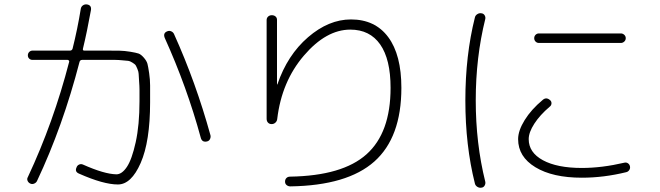

<svg xmlns="http://www.w3.org/2000/svg" viewBox="-20 -823 3040 885"><path d="M108.4 -6.8Q226.6 -258.8 298.8 -538.1Q299.8 -541 297.4 -543.9Q294.9 -546.9 292 -546.9H129.9Q121.1 -546.9 114.7 -552.7Q108.4 -558.6 108.4 -567.9Q108.4 -577.1 114.7 -583.5Q121.1 -589.8 129.9 -589.8H302.7Q311.5 -589.8 314.5 -598.6Q336.9 -687.5 352.5 -783.2Q354.5 -793 362.3 -798.3Q370.1 -803.7 379.9 -802.7Q402.3 -799.8 399.4 -777.3Q380.9 -674.8 362.3 -598.6Q360.4 -589.8 368.2 -589.8H462.9Q506.8 -589.8 530.3 -589.4Q553.7 -588.9 580.6 -584.5Q607.4 -580.1 618.7 -576.2Q629.9 -572.3 643.1 -557.1Q656.2 -542 659.7 -528.8Q663.1 -515.6 667.5 -485.8Q671.9 -456.1 671.9 -429.2Q671.9 -402.3 671.9 -351.6Q671.9 -170.9 628.4 -71.8Q585 27.3 523.4 27.3Q457 27.3 344.7 -22.5Q323.2 -31.2 333 -51.8Q335.9 -60.5 344.7 -64.5Q353.5 -68.4 362.3 -64.5Q460.9 -20.5 516.6 -19.5Q542 -19.5 564.9 -53.7Q587.9 -87.9 605.5 -167.5Q623 -247.1 623 -357.4Q623 -393.6 623 -409.2Q623 -424.8 621.1 -449.2Q619.1 -473.6 619.1 -482.4Q619.1 -491.2 613.3 -505.4Q607.4 -519.5 604.5 -523.4Q601.6 -527.3 589.8 -534.7Q578.1 -542 571.3 -542.5Q564.5 -543 544.9 -544.9Q525.4 -546.9 512.2 -546.9Q499 -546.9 469.7 -546.9H358.4Q349.6 -546.9 346.7 -538.1Q269.5 -240.2 150.4 11.7Q146.5 19.5 137.2 23.4Q127.9 27.3 119.1 22.9Q110.4 18.6 106.9 9.8Q103.5 1 108.4 -6.8ZM905.3 -188.5Q841.8 -421.9 739.3 -648.4Q730.5 -670.9 751 -678.7Q759.8 -682.6 769 -678.7Q778.3 -674.8 782.2 -666Q882.8 -443.4 950.2 -199.2Q952.1 -190.4 947.8 -181.6Q943.4 -172.9 933.6 -170.9Q911.1 -166 905.3 -188.5Z M1209 -275.4V-730.5Q1209 -740.2 1215.8 -746.6Q1222.7 -752.9 1232.9 -752.9Q1243.2 -752.9 1250 -747.1Q1256.8 -741.2 1256.8 -731.4V-434.6Q1256.8 -433.6 1257.8 -433.6Q1258.8 -433.6 1258.8 -434.6Q1304.7 -569.3 1399.9 -651.4Q1495.1 -733.4 1597.7 -733.4Q1709 -733.4 1769.5 -651.9Q1830.1 -570.3 1830.1 -418Q1830.1 -189.5 1705.6 -78.6Q1581.1 32.2 1318.4 36.1Q1308.6 36.1 1301.3 30.3Q1293.9 24.4 1293.9 14.2Q1293.9 3.9 1300.3 -2.4Q1306.6 -8.8 1317.4 -8.8Q1558.6 -12.7 1669.4 -111.8Q1780.3 -210.9 1780.3 -418Q1780.3 -549.8 1732.4 -618.2Q1684.6 -686.5 1594.7 -686.5Q1483.4 -686.5 1380.9 -566.9Q1278.3 -447.3 1257.8 -274.4Q1256.8 -264.6 1249.5 -257.8Q1242.2 -251 1231.9 -251Q1221.7 -251 1215.3 -257.8Q1209 -264.6 1209 -275.4Z M2463.9 -668.9H2841.8Q2850.6 -668.9 2857.4 -662.6Q2864.3 -656.2 2864.3 -647Q2864.3 -637.7 2857.4 -631.3Q2850.6 -625 2841.8 -625H2463.9Q2455.1 -625 2448.7 -631.3Q2442.4 -637.7 2442.4 -647Q2442.4 -656.2 2448.7 -662.6Q2455.1 -668.9 2463.9 -668.9ZM2199.2 42Q2189.5 43.9 2180.2 38.1Q2170.9 32.2 2168.9 22.5Q2125 -152.3 2125 -359.9Q2125 -567.4 2168.9 -742.2Q2170.9 -752 2180.2 -757.8Q2189.5 -763.7 2199.2 -761.7Q2209 -760.7 2213.9 -752.4Q2218.8 -744.1 2216.8 -735.4Q2172.9 -558.6 2172.9 -360.4Q2172.9 -162.1 2216.8 14.6Q2218.8 23.4 2213.9 32.2Q2209 41 2199.2 42ZM2662.1 -3.9Q2527.3 -3.9 2447.8 -52.2Q2368.2 -100.6 2368.2 -181.6Q2368.2 -220.7 2398.4 -269.5Q2428.7 -318.4 2481.4 -362.3Q2498 -377 2515.6 -361.3Q2522.5 -355.5 2522 -346.2Q2521.5 -336.9 2513.7 -331.1Q2468.8 -293 2442.9 -252.9Q2417 -212.9 2417 -181.6Q2417 -120.1 2482.4 -84.5Q2547.9 -48.8 2662.1 -48.8Q2753.9 -48.8 2858.4 -73.2Q2867.2 -75.2 2874.5 -70.3Q2881.8 -65.4 2883.8 -56.2Q2885.7 -46.9 2880.4 -39.1Q2875 -31.2 2866.2 -29.3Q2762.7 -3.9 2662.1 -3.9Z"/></svg>

Font: Rounded-X Mgen+ 1m light
Style: Regular
Weight: 200
Designer: [Source Han Sans]
Ryoko NISHIZUKA  (kana & ideographs); Paul D. Hunt (Latin, Greek & Cyrillic); Wenlong ZHANG  (bopomofo
Version: Version 1.059.20150602